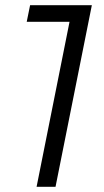

<svg xmlns="http://www.w3.org/2000/svg" viewBox="-20 -720 401 740"><path d="M334 -700 194 0H121L248 -636H83L96 -700Z"/></svg>

Font: Montserrat Alternates
Style: Italic
Weight: 400
Italic angle: -11.3°
Designer: Julieta Ulanovsky
Foundry: Julieta Ulanovsky
Version: Version 7.200